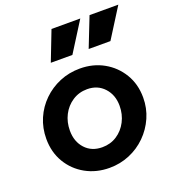

<svg xmlns="http://www.w3.org/2000/svg" viewBox="-147 -927 956 1053"><g transform="rotate(-20 331.5 -400.5)"><path d="M313 12Q236 12 174 -22.5Q112 -57 76 -117.5Q40 -178 40 -256Q40 -319 63.5 -373.5Q87 -428 129 -469Q171 -510 226 -533Q281 -556 344 -556Q421 -556 482.5 -521.5Q544 -487 580.5 -426.5Q617 -366 617 -288Q617 -226 593 -171.5Q569 -117 527 -75.5Q485 -34 430 -11Q375 12 313 12ZM314 -108Q362 -108 399.5 -132.5Q437 -157 458.5 -198.5Q480 -240 480 -290Q480 -353 442 -394.5Q404 -436 343 -436Q295 -436 257 -411Q219 -386 198 -345Q177 -304 177 -254Q177 -190 214.5 -149Q252 -108 314 -108ZM206 -640 273 -813H441L332 -640ZM427 -640 495 -813H663L554 -640Z"/></g></svg>

Font: Plus Jakarta Sans
Style: Bold Italic
Weight: 700
Italic angle: -8°
Designer: Gumpita Rahayu
Foundry: Tokotype
Version: Version 2.071; ttfautohint (v1.8.4.7-5d5b);gftools[0.9.29]